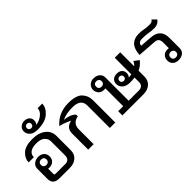

<svg xmlns="http://www.w3.org/2000/svg" viewBox="39 -1528 2285 2285"><g transform="rotate(-45 1181.5 -385.5)"><path d="M231.4 -267.6Q231.4 -289.1 218.5 -301.3Q205.6 -313.5 184.1 -313.5Q163.6 -313.5 150.6 -301.3Q137.7 -289.1 137.7 -267.6Q137.7 -247.1 150.6 -234.6Q163.6 -222.2 184.1 -222.2Q205.6 -222.2 218.5 -234.6Q231.4 -247.1 231.4 -267.6ZM355 -71.3Q381.3 -71.3 401.4 -88.6Q421.4 -106 421.4 -141.6V-382.8Q421.4 -424.8 388.2 -457.3Q355 -489.7 279.8 -489.7Q211.4 -489.7 177.2 -464.4Q143.1 -439 143.1 -393.6H56.2Q55.2 -455.6 109.6 -507.8Q164.1 -560.1 279.8 -560.1Q388.2 -560.1 450.7 -511.2Q513.2 -462.4 513.2 -382.8V-141.6Q513.2 -77.1 470 -38.6Q426.8 0 355 0H184.6Q123 0 99.1 -26.4Q75.2 -52.7 75.2 -93.8V-267.6Q75.2 -309.6 107.7 -335Q140.1 -360.4 185.1 -360.4Q227.1 -360.4 255.4 -335Q283.7 -309.6 283.7 -267.6Q283.7 -225.1 257.1 -200Q230.5 -174.8 190.9 -174.8Q185.1 -174.8 177.2 -175.3Q169.4 -175.8 167 -176.8V-91.8Q167 -81.1 171.4 -76.2Q175.8 -71.3 184.6 -71.3Z M406.2 -592.3Q343.8 -592.3 309.6 -622.1Q275.4 -651.9 275.4 -696.3Q275.4 -731.9 302 -756.1Q328.6 -780.3 366.7 -780.3Q407.2 -780.3 432.1 -758.5Q457 -736.8 457 -701.7Q457 -681.2 450 -666.3Q442.9 -651.4 435.5 -645Q492.2 -651.9 539.8 -688.7Q587.4 -725.6 587.4 -774.4H665Q665 -707.5 600.6 -649.9Q536.1 -592.3 406.2 -592.3ZM328.6 -695.8Q328.6 -679.2 339.1 -669.2Q349.6 -659.2 366.7 -659.2Q382.8 -659.2 393.3 -669.2Q403.8 -679.2 403.8 -695.8Q403.8 -712.9 393.3 -722.9Q382.8 -732.9 366.7 -732.9Q349.6 -732.9 339.1 -722.9Q328.6 -712.9 328.6 -695.8Z M888.2 -560.1Q1020.5 -559.6 1070.6 -505.9Q1120.6 -452.1 1120.6 -377.9V0H1028.8V-377.9Q1028.8 -433.6 993.7 -461.2Q958.5 -488.8 888.2 -488.8Q837.4 -488.8 792 -481Q746.6 -473.1 710.9 -454.6Q754.9 -451.2 791.5 -437.7Q828.1 -424.3 857.4 -397V-367.7Q805.7 -358.4 781 -328.4Q756.3 -298.3 756.3 -249.5V0H664.6V-269Q664.6 -321.8 691.4 -350.1Q718.3 -378.4 765.6 -387.2Q731.9 -404.3 696.3 -418Q660.6 -431.6 619.1 -440.9Q675.3 -504.9 743.7 -532.7Q812 -560.5 888.2 -560.1Z M1505.4 -314.9Q1505.4 -298.3 1515.9 -288.3Q1526.4 -278.3 1543.5 -278.3Q1559.6 -278.3 1570.1 -288.3Q1580.6 -298.3 1580.6 -314.9Q1580.6 -332 1570.1 -342Q1559.6 -352.1 1543.5 -352.1Q1526.4 -352.1 1515.9 -342Q1505.4 -332 1505.4 -314.9ZM1661.1 -216.3Q1622.6 -211.4 1583 -211.4Q1520.5 -211.4 1486.3 -241.5Q1452.1 -271.5 1452.1 -315.4Q1452.1 -354.5 1476.8 -377Q1501.5 -399.4 1543.5 -399.4Q1586.4 -399.4 1610.1 -377.7Q1633.8 -356 1633.8 -320.8Q1633.8 -300.3 1626.7 -285.4Q1619.6 -270.5 1612.3 -264.2Q1634.8 -265.6 1661.1 -270.5V-549.8H1752.9V-314.9Q1776.9 -333 1789.6 -366.2L1852.1 -319.8Q1810.5 -266.1 1752.9 -240.2V-141.6Q1752.9 -77.1 1709.7 -38.6Q1666.5 0 1594.7 0H1240.2V-70.8H1324.7V-371.1Q1322.3 -370.1 1314.7 -369.6Q1307.1 -369.1 1300.8 -369.1Q1260.3 -369.1 1234.1 -395.5Q1208 -421.9 1208 -461.9Q1208 -501 1236.1 -528.1Q1264.2 -555.2 1307.1 -555.2Q1355.5 -555.2 1386 -530.5Q1416.5 -505.9 1416.5 -461.9V-70.8L1594.7 -71.3Q1621.1 -71.3 1641.1 -88.6Q1661.1 -106 1661.1 -141.6ZM1260.7 -461.9Q1260.7 -441.4 1273.4 -429Q1286.1 -416.5 1308.1 -416.5Q1328.1 -416.5 1341.3 -429Q1354.5 -441.4 1354.5 -461.9Q1354.5 -483.4 1341.3 -495.6Q1328.1 -507.8 1308.1 -507.8Q1286.1 -507.8 1273.4 -495.6Q1260.7 -483.4 1260.7 -461.9Z M2133.3 -347.2 1893.1 -364.7Q1898.9 -460 1942.1 -505.1Q1985.4 -550.3 2062 -550.3Q2110.8 -550.3 2144.8 -542.5Q2178.7 -534.7 2232.4 -534.7Q2258.8 -534.7 2272.7 -543Q2286.6 -551.3 2291 -563.5L2340.8 -515.1Q2327.6 -491.7 2301.3 -478.3Q2274.9 -464.8 2242.2 -464.8Q2196.3 -464.8 2158.4 -472.7Q2120.6 -480.5 2049.8 -480.5Q2018.6 -480.5 2002.4 -467Q1986.3 -453.6 1984.9 -428.2L2137.2 -417Q2214.8 -411.1 2251.7 -370.6Q2288.6 -330.1 2288.6 -257.3V-84Q2288.6 -40 2257.8 -15.6Q2227.1 8.8 2178.7 8.8Q2134.8 8.8 2107.2 -16.6Q2079.6 -42 2079.6 -84Q2079.6 -123 2104.5 -149.9Q2129.4 -176.8 2174.8 -176.8Q2180.7 -176.8 2187.5 -176.3Q2194.3 -175.8 2196.8 -174.8V-273.4Q2196.8 -306.2 2181.9 -325.4Q2167 -344.7 2133.3 -347.2ZM2132.3 -84Q2132.3 -62.5 2145.3 -50Q2158.2 -37.6 2179.7 -37.6Q2199.7 -37.6 2212.9 -50Q2226.1 -62.5 2226.1 -84Q2226.1 -104.5 2212.9 -116.7Q2199.7 -128.9 2179.7 -128.9Q2158.2 -128.9 2145.3 -116.7Q2132.3 -104.5 2132.3 -84Z"/></g></svg>

Font: Roboto Web
Style: Regular
Weight: 400
Designer: Google
Version: Version 1.200310; 2013